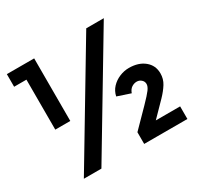

<svg xmlns="http://www.w3.org/2000/svg" viewBox="-159 -926 1134 1108"><g transform="rotate(-30 408.0 -372.5)"><path d="M96 -328H196V-745H14V-661H96ZM97 0H214L660 -745H543ZM499 0H787V-84H625L716 -177Q746 -208 765 -238.5Q784 -269 784 -306Q784 -359 744.5 -391.5Q705 -424 641 -424Q609 -424 578 -411Q547 -398 525 -374.5Q503 -351 496 -318L583 -289Q591 -312 607 -322.5Q623 -333 641 -333Q658 -333 671 -321.5Q684 -310 684 -293Q684 -277 669 -256.5Q654 -236 611 -192L499 -78Z"/></g></svg>

Font: Plus Jakarta Sans ExtraBold
Style: Regular
Weight: 800
Designer: Gumpita Rahayu
Foundry: Tokotype
Version: Version 2.004; ttfautohint (v1.8.3)